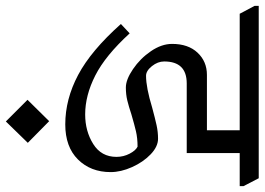

<svg xmlns="http://www.w3.org/2000/svg" viewBox="-175 -541 904 656"><g transform="rotate(90 277.0 -213.0)"><path d="M0 0ZM585 -593V-580H472V-399H234Q159 -399 159 -322Q159 -300 175 -280Q191 -260 208 -260Q248 -260 317 -281Q354 -291 377 -296Q400 -301 423 -301Q450 -301 476.5 -275.5Q503 -250 520 -212Q537 -174 537 -139Q537 -71 494 -27.5Q451 16 374 16Q288 16 205 -28Q122 -72 31 -174L63 -204Q139 -121 207 -86.5Q275 -52 340 -52Q397 -52 441 -79.5Q485 -107 485 -159Q485 -183 474 -204Q463 -225 450 -231Q421 -231 397.5 -225.5Q374 -220 340 -210Q313 -201 292.5 -196Q272 -191 248 -191Q221 -191 185 -215.5Q149 -240 124 -276.5Q99 -313 99 -349Q99 -404 129 -436Q159 -468 205 -468H394V-580H-4L-31 -631V-645H558ZM437 144 364 219 290 145 363 71Z"/></g></svg>

Font: Martel
Style: Regular
Weight: 400
Designer: Dan Reynolds
Foundry: Dan Reynolds
Version: Version 1.001; ttfautohint (v1.1) -l 5 -r 5 -G 72 -x 0 -D la